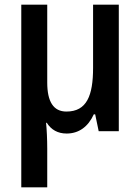

<svg xmlns="http://www.w3.org/2000/svg" viewBox="-20 -561 600 821"><path d="M488 -541H378V-271C378 -152 351 -84 264 -84C208 -84 182 -127 182 -208V-541H71V240H182V75C182 36 180 -7 177 -36H180C199 -6 227 10 265 10C317 10 357 -19 381 -72H387L402 0H488Z"/></svg>

Font: Noto Sans UI SemiCondensed Medium
Style: Regular
Weight: 500
Width: 4
Designer: Monotype Design Team
Foundry: Monotype Imaging Inc.
Version: Version 1.901